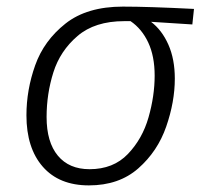

<svg xmlns="http://www.w3.org/2000/svg" viewBox="-20 -550 615 581"><path d="M60 -201Q60 -278 86.5 -352.5Q113 -427 178 -478.5Q243 -530 352 -530Q429 -530 567 -523L562 -476L437 -484Q470 -459 489.5 -415Q509 -371 509 -312Q509 -242 483 -167Q457 -92 398.5 -40.5Q340 11 249 11Q159 11 109.5 -45.5Q60 -102 60 -201ZM448 -321Q448 -380 428.5 -421.5Q409 -463 375 -486H356Q267 -486 214.5 -441Q162 -396 141.5 -331Q121 -266 121 -196Q121 -120 155 -79Q189 -38 251 -38Q323 -38 367 -84Q411 -130 429.5 -195Q448 -260 448 -321Z"/></svg>

Font: Fira Sans Light
Style: Italic
Weight: 300
Italic angle: -8°
Designer: bBox Type GmbH & Carrois Corporate GbR & Edenspiekermann AG
Foundry: bBox Type GmbH & Carrois Corporate GbR & Edenspiekermann AG
Version: Version 4.301